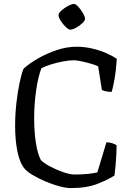

<svg xmlns="http://www.w3.org/2000/svg" viewBox="-20 -958 672 978"><path d="M341 0Q317 0 283 -9Q249 -18 213.5 -33Q178 -48 149 -65Q120 -82 106 -98Q81 -127 69 -185Q57 -243 57 -316Q57 -375 63.5 -433Q70 -491 80 -537.5Q90 -584 100 -608Q127 -633 171.5 -659Q216 -685 268 -702.5Q320 -720 370 -720Q410 -720 449 -711Q488 -702 521 -687.5Q554 -673 575 -658Q571 -598 563 -553.5Q555 -509 549 -490Q529 -490 516.5 -493.5Q504 -497 499 -500L480 -620Q469 -626 445 -633Q421 -640 396 -645.5Q371 -651 355 -651Q333 -651 303 -645.5Q273 -640 243.5 -631Q214 -622 191 -611Q174 -567 164 -497Q154 -427 154 -355Q154 -285 163 -229Q172 -173 188 -143Q202 -128 233.5 -111Q265 -94 300.5 -81.5Q336 -69 361 -69Q394 -69 425.5 -72Q457 -75 476 -80L522 -233Q539 -233 553 -228Q567 -223 574 -218Q574 -198 572.5 -169.5Q571 -141 568.5 -113Q566 -85 563 -64Q535 -45 479 -22.5Q423 0 341 0ZM338 -807Q329 -807 314.5 -821Q300 -835 289 -852.5Q278 -870 278 -881Q278 -891 293 -904.5Q308 -918 327 -928Q346 -938 356 -938Q366 -938 379 -923.5Q392 -909 402.5 -891Q413 -873 413 -862Q413 -853 399.5 -840Q386 -827 368 -817Q350 -807 338 -807Z"/></svg>

Font: Texturina 72pt Medium
Style: Regular
Weight: 500
Designer: Guillermo Torres Carreño
Foundry: Omnibus-Type
Version: Version 1.002; ttfautohint (v1.8.3)